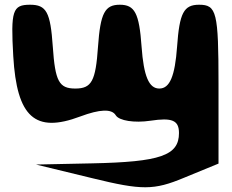

<svg xmlns="http://www.w3.org/2000/svg" viewBox="-20 -570 980 811"><path d="M36 -333C51 -75 128 -6 319 -78C402 -109 452 -111 469 -83C483 -60 548 -50 615 -60C707 -74 736 -62 736 -8C736 87 657 114 369 120L132 125L371 183C579 234 630 234 757 181L903 121V-215C903 -519 895 -550 821 -550C756 -550 738 -515 728 -373C719 -248 697 -196 653 -196C609 -196 587 -248 578 -373C568 -515 549 -550 486 -550C423 -550 404 -515 394 -373C384 -227 367 -196 298 -196C229 -196 213 -227 203 -373C193 -519 176 -550 107 -550C33 -550 25 -525 36 -333Z"/></svg>

Font: Hussar Skorodowane
Style: Bold
Weight: 700
Foundry: Cannot Into Space Fonts
Version: Version 0.892